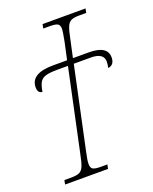

<svg xmlns="http://www.w3.org/2000/svg" viewBox="-135 -790 688 865"><g transform="rotate(-20 209.0 -357.0)"><path d="M29 -20H62Q88 -20 101 -26Q114 -32 121.5 -49.5Q129 -67 137 -108L220 -498H171Q133 -498 114 -492.5Q95 -487 86 -472.5Q77 -458 72 -427Q50 -429 50 -456Q50 -523 158 -523H225L243 -606Q252 -653 252 -663Q252 -682 242 -688Q232 -694 206 -694H173L177 -714H383L379 -694H346Q320 -694 307 -688Q294 -682 286.5 -664.5Q279 -647 271 -606L253 -523H329Q418 -523 418 -467Q418 -448 409.5 -438Q401 -428 387 -427Q391 -442 391 -456Q391 -498 330 -498H248L165 -108Q156 -69 156 -51Q156 -32 166 -26Q176 -20 202 -20H235L231 0H25Z"/></g></svg>

Font: Noto Serif NarrowThin
Style: Italic
Weight: 250
Width: 4
Italic angle: -12°
Designer: Monotype Design Team
Foundry: Monotype Imaging Inc.
Version: Version 1.001